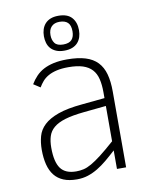

<svg xmlns="http://www.w3.org/2000/svg" viewBox="-84 -791 685 868"><g transform="rotate(-10 259.0 -356.5)"><path d="M384.8 0V-85Q360.8 -63 338.9 -44.7Q316.9 -26.4 294.9 -13.2Q272.9 0 249.5 7.6Q226.1 15.1 199.2 15.1Q163.1 15.1 137.7 4.6Q112.3 -5.9 96.2 -26.1Q80.1 -46.4 72.5 -76.2Q64.9 -106 64.9 -144Q64.9 -177.2 72.8 -205.8Q80.6 -234.4 103.8 -256.3Q127 -278.3 169.2 -293.5Q211.4 -308.6 279.8 -314.9L384.8 -325.2V-352.1Q384.8 -387.2 378.4 -413.3Q372.1 -439.5 356.2 -456.8Q340.3 -474.1 314 -482.7Q287.6 -491.2 248 -491.2Q216.3 -491.2 193.6 -485.8Q170.9 -480.5 154.8 -471.2Q138.7 -461.9 127.9 -449.5Q117.2 -437 108.9 -422.9L78.1 -442.9Q89.8 -462.4 104.7 -478Q119.6 -493.7 139.6 -504.4Q159.7 -515.1 186.3 -521Q212.9 -526.9 248 -526.9Q297.9 -526.9 332 -516.4Q366.2 -505.9 387.2 -483.9Q408.2 -461.9 417.5 -428.2Q426.8 -394.5 426.8 -348.1V0ZM384.8 -289.1 282.2 -278.8Q228.5 -273.4 194.8 -263.2Q161.1 -252.9 142.1 -236.8Q123 -220.7 116 -198.2Q108.9 -175.8 108.9 -146Q108.9 -80.6 130.6 -50.8Q152.3 -21 202.1 -21Q219.2 -21 235.6 -24.7Q252 -28.3 272.2 -39.8Q292.5 -51.3 319.3 -72Q346.2 -92.8 384.8 -127ZM324.7 -647.9Q324.7 -630.9 320.1 -616.5Q315.4 -602.1 305.7 -591.1Q295.9 -580.1 280.5 -574Q265.1 -567.9 243.7 -567.9Q221.7 -567.9 206.3 -574.5Q190.9 -581.1 181.4 -592Q171.9 -603 167.7 -617.7Q163.6 -632.3 163.6 -647.9Q163.6 -664.6 168.2 -679.2Q172.9 -693.8 182.6 -704.8Q192.4 -715.8 207.5 -721.9Q222.7 -728 243.7 -728Q285.2 -728 304.9 -706.1Q324.7 -684.1 324.7 -647.9ZM294.9 -647.9Q294.9 -675.3 282.2 -687.7Q269.5 -700.2 243.7 -700.2Q220.2 -700.2 207 -686.5Q193.8 -672.9 193.8 -647.9Q193.8 -625.5 204.8 -610.8Q215.8 -596.2 243.7 -596.2Q271 -596.2 283 -609.6Q294.9 -623 294.9 -647.9Z"/></g></svg>

Font: Clear Sans Thin
Style: Regular
Weight: 250
Foundry: Intel Corporation
Version: Version 1.00